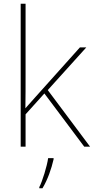

<svg xmlns="http://www.w3.org/2000/svg" viewBox="-20 -780 499 1021"><path d="M116 -385V-760H90V0H116V-172L216 -283L428 0H459L234 -301L439 -528H405L172 -268C150 -244 137 -229 115 -204C116 -267 116 -321 116 -385ZM265 67V61H236C230 104 205 185 189 215V221H206C234 174 253 119 265 67Z"/></svg>

Font: Noto Sans Syriac Eastern Thin
Style: Regular
Weight: 100
Designer: Patrick Giasson and the Monotype Design Team
Foundry: Monotype Imaging Inc.
Version: Version 3.001